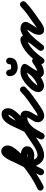

<svg xmlns="http://www.w3.org/2000/svg" viewBox="1062 -1748 709 2960"><g transform="rotate(-90 1416.0 -268.5)"><path d="M-39 20Q-48 1 -40 -18.5Q-32 -38 -13 -46Q50 -74 124.5 -119Q199 -164 273.5 -219Q348 -274 412.5 -332Q477 -390 519 -445Q526 -454 539 -472.5Q552 -491 552 -504Q552 -510 552.5 -507.5Q553 -505 558 -503Q559 -502 561 -502Q563 -502 563 -502Q562 -502 565 -502.5Q568 -503 562 -497Q537 -471 519 -435.5Q501 -400 485 -362.5Q469 -325 452 -292Q452 -292 452 -292Q452 -292 452 -292Q452 -292 452 -292Q452 -292 452 -292Q411 -212 370.5 -131.5Q330 -51 289 29Q280 48 260 54Q240 60 221 51Q202 42 196 22Q190 2 199 -17Q240 -97 280.5 -177.5Q321 -258 362 -338Q362 -338 362 -338Q362 -338 362 -338Q362 -338 362 -338Q362 -338 362 -338Q375 -362 389.5 -396Q404 -430 422 -466Q440 -502 461 -533Q482 -564 507.5 -583.5Q533 -603 563 -603Q604 -603 628.5 -573Q653 -543 653 -504Q653 -467 626.5 -422.5Q600 -378 555 -330Q510 -282 453.5 -234.5Q397 -187 336 -142.5Q275 -98 216 -60.5Q157 -23 108 5Q59 33 27 46Q8 55 -11.5 47Q-31 39 -39 20ZM221 51Q202 41 196 21Q190 1 199 -17Q226 -69 251.5 -120Q277 -171 310 -212.5Q343 -254 389.5 -278.5Q436 -303 505 -303Q535 -303 566.5 -293Q598 -283 619 -261Q640 -239 640 -204Q640 -168 618.5 -143.5Q597 -119 564.5 -106.5Q532 -94 501 -94Q473 -94 440 -99Q407 -104 377 -116Q347 -128 328 -151Q317 -164 329.5 -177Q342 -190 361 -197Q381 -204 399 -202.5Q417 -201 417 -184Q417 -167 421.5 -143Q426 -119 436.5 -96.5Q447 -74 463 -59Q479 -44 501 -44Q530 -44 560.5 -56Q591 -68 619.5 -85.5Q648 -103 671 -118Q688 -130 708.5 -126.5Q729 -123 741 -106Q753 -89 749.5 -68.5Q746 -48 729 -36Q697 -13 659.5 8.5Q622 30 581.5 43.5Q541 57 501 57Q455 57 420.5 35Q386 13 362.5 -23.5Q339 -60 327.5 -102Q316 -144 316 -184Q316 -201 325.5 -212.5Q335 -224 349 -229Q363 -235 378.5 -232Q394 -229 404 -217Q412 -208 431 -203.5Q450 -199 470 -197Q490 -195 501 -195Q517 -195 530 -202Q535 -204 537.5 -207Q540 -210 539 -205Q539 -203 539 -204Q539 -205 539 -203.5Q539 -202 540 -200Q542 -191 530 -196.5Q518 -202 505 -202Q456 -202 423 -180.5Q390 -159 367 -123.5Q344 -88 326 -48Q308 -8 289 29Q279 48 259 54Q239 60 221 51Z M671 -118Q697 -136 740 -164.5Q783 -193 834.5 -227.5Q886 -262 937 -299.5Q988 -337 1031 -374Q1074 -411 1100 -443Q1126 -475 1126 -499Q1126 -500 1125 -503.5Q1124 -507 1125 -506Q1128 -501 1133 -499Q1135 -498 1137 -497Q1139 -497 1140 -497Q1116 -497 1094 -473.5Q1072 -450 1054 -415.5Q1036 -381 1021.5 -347Q1007 -313 997 -291Q997 -291 997 -291Q997 -291 997 -291Q997 -291 997 -291Q997 -291 997 -291Q958 -209 919.5 -127Q881 -45 842 37Q833 56 813 63Q793 70 774 61Q755 52 748 32Q741 12 750 -7Q789 -89 828 -171Q867 -253 906 -335Q906 -335 906 -335Q906 -335 906 -335Q906 -335 906 -335Q906 -335 906 -335Q924 -372 944.5 -417.5Q965 -463 991.5 -504Q1018 -545 1054.5 -571.5Q1091 -598 1140 -598Q1182 -598 1204.5 -567.5Q1227 -537 1227 -499Q1227 -457 1200 -413.5Q1173 -370 1128.5 -326.5Q1084 -283 1029.5 -241.5Q975 -200 919 -162Q863 -124 813 -92Q763 -60 729 -36Q712 -24 691.5 -27.5Q671 -31 659 -48Q647 -65 650.5 -85.5Q654 -106 671 -118ZM771 59Q753 49 747.5 28.5Q742 8 752 -10Q784 -66 816 -119Q848 -172 888 -214Q928 -256 981.5 -281Q1035 -306 1110 -306Q1145 -306 1167 -284Q1189 -262 1189 -227Q1189 -198 1177.5 -170.5Q1166 -143 1150.5 -118.5Q1135 -94 1123.5 -74.5Q1112 -55 1112 -42Q1112 -40 1113 -39.5Q1114 -39 1111 -41Q1110 -42 1109 -42Q1128 -42 1154 -57Q1180 -72 1204.5 -90.5Q1229 -109 1243 -118Q1260 -130 1280.5 -126.5Q1301 -123 1313 -106Q1325 -89 1321.5 -68.5Q1318 -48 1301 -36Q1275 -18 1243 4.5Q1211 27 1176.5 43Q1142 59 1109 59Q1067 59 1039 29Q1011 -1 1011 -42Q1011 -69 1022.5 -92Q1034 -115 1049.5 -136.5Q1065 -158 1076.5 -180Q1088 -202 1088 -227Q1088 -227 1088.5 -225Q1089 -223 1090 -220Q1095 -211 1103 -207Q1106 -205 1108 -205Q1110 -205 1110 -205Q1052 -205 1011.5 -183Q971 -161 941.5 -125Q912 -89 888 -46Q864 -3 840 40Q830 58 809.5 63.5Q789 69 771 59Z M1243 -117Q1303 -159 1364 -203Q1425 -247 1477 -299Q1492 -314 1512.5 -314.5Q1533 -315 1548 -300Q1563 -285 1563.5 -264.5Q1564 -244 1549 -229Q1494 -173 1429.5 -126.5Q1365 -80 1301 -34Q1284 -22 1263.5 -25.5Q1243 -29 1231 -46Q1219 -63 1222.5 -84Q1226 -105 1243 -117Z M1837 -196Q1826 -202 1817.5 -204Q1809 -206 1796 -206Q1753 -206 1714 -180.5Q1675 -155 1646 -127Q1638 -119 1621.5 -102Q1605 -85 1591 -66Q1577 -47 1577 -34Q1577 -35 1577 -36Q1576 -37 1576 -39Q1574 -43 1571 -44Q1568 -45 1573 -45Q1573 -45 1572 -45Q1600 -50 1633 -68.5Q1666 -87 1695.5 -111.5Q1725 -136 1742 -158Q1762 -184 1780.5 -210Q1799 -236 1815 -264Q1827 -286 1846.5 -289.5Q1866 -293 1882 -285Q1899 -276 1907 -258Q1915 -240 1904 -218Q1897 -204 1889 -191Q1889 -191 1889 -191.5Q1889 -192 1890 -192Q1890 -192 1890 -192.5Q1890 -193 1890 -193Q1887 -188 1884 -183.5Q1881 -179 1878 -174Q1878 -174 1878 -174Q1878 -174 1878 -174Q1878 -174 1878 -174Q1878 -174 1878 -174Q1866 -156 1853.5 -138.5Q1841 -121 1830 -102Q1830 -102 1830 -102Q1830 -102 1830 -102Q1830 -102 1829.5 -102Q1829 -102 1829 -102Q1821 -88 1810 -66.5Q1799 -45 1799 -29Q1799 -30 1797 -34Q1794 -41 1787 -45Q1786 -45 1783 -46Q1780 -47 1783 -47Q1805 -47 1832 -59.5Q1859 -72 1885 -88.5Q1911 -105 1929 -118Q1946 -130 1966.5 -126.5Q1987 -123 1999 -106Q2011 -89 2007.5 -68.5Q2004 -48 1987 -36Q1960 -16 1925.5 4.5Q1891 25 1854 39.5Q1817 54 1783 54Q1746 54 1722 31Q1698 8 1698 -29Q1698 -61 1712.5 -95Q1727 -129 1745 -156Q1745 -156 1744.5 -156Q1744 -156 1744 -156Q1744 -156 1744 -156Q1744 -156 1744 -156Q1756 -175 1769 -193Q1782 -211 1794 -230Q1794 -230 1794 -230Q1794 -230 1794 -230Q1794 -230 1794 -230Q1794 -230 1794 -230Q1796 -234 1798.5 -237.5Q1801 -241 1804 -245Q1804 -245 1804 -245.5Q1804 -246 1804 -246Q1805 -246 1805 -246.5Q1805 -247 1805 -247Q1810 -254 1814 -262Q1824 -284 1844 -287.5Q1864 -291 1881 -283Q1898 -274 1906.5 -255.5Q1915 -237 1903 -216Q1886 -183 1865 -154Q1844 -125 1822 -96Q1797 -64 1758 -32Q1719 0 1674 24Q1629 48 1588 55Q1581 56 1573 56Q1534 56 1505 31.5Q1476 7 1476 -34Q1476 -66 1492 -96Q1508 -126 1531.5 -152.5Q1555 -179 1576 -199Q1620 -242 1676 -274.5Q1732 -307 1796 -307Q1842 -307 1883 -286Q1902 -276 1908 -256Q1914 -236 1905 -218Q1895 -199 1875 -193Q1855 -187 1837 -196Z M1822 -477Q1822 -460 1831.5 -455.5Q1841 -451 1856 -451Q1874 -451 1889.5 -453Q1905 -455 1905 -477Q1905 -498 1919.5 -513Q1934 -528 1955 -528Q1976 -528 1991 -513Q2006 -498 2006 -477Q2006 -431 1985.5 -403Q1965 -375 1930.5 -362.5Q1896 -350 1856 -350Q1799 -350 1760 -384Q1721 -418 1721 -477Q1721 -498 1735.5 -513Q1750 -528 1771 -528Q1792 -528 1807 -513Q1822 -498 1822 -477Z M1930 54Q1913 43 1908.5 22.5Q1904 2 1916 -16Q1947 -63 1987 -111Q2027 -159 2073.5 -200.5Q2120 -242 2169 -269Q2188 -280 2212.5 -290.5Q2237 -301 2262.5 -306Q2288 -311 2310 -304Q2332 -297 2347 -271Q2358 -253 2357.5 -231.5Q2357 -210 2352 -191Q2340 -149 2314.5 -110Q2289 -71 2258.5 -33.5Q2228 4 2202 38Q2190 54 2169 57Q2148 60 2131 47Q2115 35 2112 14Q2109 -7 2122 -24Q2143 -51 2170.5 -84Q2198 -117 2222 -151.5Q2246 -186 2254 -217Q2258 -229 2258.5 -227.5Q2259 -226 2263 -218.5Q2267 -211 2281 -207Q2283 -206 2278 -206Q2273 -206 2271 -205Q2264 -203 2255 -199Q2246 -195 2236.5 -190.5Q2227 -186 2219 -181Q2176 -157 2136 -120.5Q2096 -84 2061.5 -42Q2027 0 2000 40Q1989 57 1968.5 61.5Q1948 66 1930 54ZM2132 47Q2115 35 2112 14Q2109 -7 2122 -23Q2142 -51 2170 -87.5Q2198 -124 2231.5 -162.5Q2265 -201 2302.5 -234Q2340 -267 2379.5 -287Q2419 -307 2458 -307Q2494 -307 2520.5 -291Q2547 -275 2555.5 -247Q2564 -219 2545 -183Q2545 -183 2545 -183Q2545 -183 2545 -183Q2545 -182 2545 -182Q2545 -182 2545 -182Q2529 -153 2511 -124.5Q2493 -96 2474 -68Q2464 -53 2460 -37Q2460 -34 2460 -29Q2460 -24 2458 -28Q2454 -37 2445 -41Q2442 -42 2440 -43Q2440 -43 2437 -43Q2449 -43 2472 -57.5Q2495 -72 2518.5 -90Q2542 -108 2556 -118Q2573 -130 2593.5 -126.5Q2614 -123 2626 -106Q2638 -89 2634.5 -68.5Q2631 -48 2614 -36Q2589 -18 2558.5 4.5Q2528 27 2495.5 43.5Q2463 60 2431 57Q2393 55 2376.5 34.5Q2360 14 2359 -14.5Q2358 -43 2367 -73Q2376 -103 2390 -124Q2407 -150 2424 -176Q2441 -202 2455 -230Q2455 -230 2455 -230Q2455 -230 2455 -229Q2455 -229 2455 -229Q2455 -229 2455 -229Q2458 -234 2457 -230Q2456 -226 2457 -222Q2460 -212 2465 -209Q2470 -206 2470 -206Q2470 -206 2458 -206Q2436 -206 2407 -186Q2378 -166 2347 -135Q2316 -104 2287.5 -70Q2259 -36 2236.5 -7Q2214 22 2202 37Q2190 54 2169 57Q2148 60 2132 47Z M2556 -117Q2616 -159 2677 -203Q2738 -247 2790 -299Q2805 -314 2825.5 -314.5Q2846 -315 2861 -300Q2876 -285 2876.5 -264.5Q2877 -244 2862 -229Q2807 -173 2742.5 -126.5Q2678 -80 2614 -34Q2597 -22 2576.5 -25.5Q2556 -29 2544 -46Q2532 -63 2535.5 -84Q2539 -105 2556 -117Z"/></g></svg>

Font: FRB American Cursive Guidelines Arrows Ultra
Style: Bold Italic
Weight: 1000
Italic angle: -25°
Version: Version 2.0;Modular Font Editor K font №1